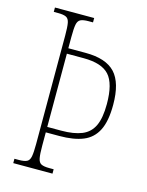

<svg xmlns="http://www.w3.org/2000/svg" viewBox="-109 -782 653 851"><g transform="rotate(15 217.0 -357.0)"><path d="M36 0V-20H56Q81 -20 93 -26Q105 -32 108.5 -51Q112 -70 112 -108V-606Q112 -645 108.5 -663.5Q105 -682 93 -688Q81 -694 56 -694H36V-714H216V-694H196Q171 -694 159 -688Q147 -682 143.5 -663.5Q140 -645 140 -606V-555H219Q313 -555 355 -510Q397 -465 397 -364Q397 -289 375.5 -246.5Q354 -204 311 -186.5Q268 -169 202 -169H140V-108Q140 -70 143.5 -51Q147 -32 159 -26Q171 -20 196 -20H216V0ZM204 -194Q262 -194 298.5 -209Q335 -224 352 -260Q369 -296 369 -360Q369 -454 334.5 -492Q300 -530 217 -530H140V-194Z"/></g></svg>

Font: Noto Serif Myanmar ExtraCondensed Thin
Style: Regular
Weight: 100
Width: 2
Designer: Ben Mitchell and the Monotype Design Team
Foundry: Monotype Imaging Inc.
Version: Version 2.106; ttfautohint (v1.8.4.7-5d5b)